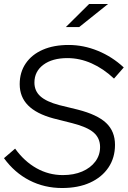

<svg xmlns="http://www.w3.org/2000/svg" viewBox="-21 -935 642 965"><path d="M291 10Q202 10 127 -28.5Q52 -67 -1 -140L55 -188Q101 -124 162.5 -89.5Q224 -55 295 -55Q350 -55 392 -73Q434 -91 458 -123Q482 -155 482 -196Q482 -241 449.5 -269Q417 -297 342 -316L247 -340Q162 -363 120 -405.5Q78 -448 78 -512Q78 -572 108.5 -616.5Q139 -661 194 -685Q249 -709 324 -709Q399 -709 471 -679.5Q543 -650 601 -596L552 -540Q499 -590 439.5 -616.5Q380 -643 318 -643Q242 -643 197 -609.5Q152 -576 152 -520Q152 -478 182 -451Q212 -424 276 -407L370 -384Q468 -359 512.5 -317Q557 -275 557 -207Q557 -142 524 -93Q491 -44 431.5 -17Q372 10 291 10ZM310 -799 427 -915H522L377 -799Z"/></svg>

Font: Red Hat Display
Style: Italic
Weight: 300
Italic angle: -12°
Designer: Pentagram, MCKL
Foundry: Pentagram, MCKL
Version: Version 1.023